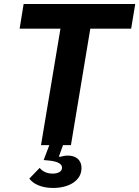

<svg xmlns="http://www.w3.org/2000/svg" viewBox="-20 -718 689 950"><path d="M242.9 212C322.1 212 383.2 175.1 383.2 114C383.2 70 351.9 51.8 316.1 51.8C304 51.8 290.1 54 274.9 58.9L272 55L291.9 0H331L426.8 -576H628.9L649.1 -698.2H96.9L77.1 -576H279.1L182.9 0H224.1L196 73.9L219.1 76C274.1 81 286.9 96.9 286.9 111.9C286.9 132.1 264.9 141 240.1 141C206 141 186.1 125 176.1 112.9L125 165.8C144.2 191.1 182.9 212 242.9 212Z"/></svg>

Font: Margiela Mono Italic Bold It
Style: Regular
Weight: 700
Designer: Mike Abbink, Paul van der Laan, Pieter van Rosmalen
Foundry: Bold Monday
Version: Version 2.003 2021